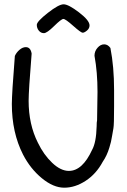

<svg xmlns="http://www.w3.org/2000/svg" viewBox="-20 -872 590 892"><path d="M396 -754Q396 -740 384 -730Q372 -720 364 -720Q356 -720 320 -752Q284 -784 274.5 -784Q265 -784 231.5 -751Q198 -718 184 -718Q170 -718 160.5 -729.5Q151 -741 151 -756.5Q151 -772 202 -812Q253 -852 275.5 -852Q298 -852 347 -814.5Q396 -777 396 -754ZM493 -649Q510 -562 510 -454V-378Q510 -292 507 -276.5Q504 -261 501 -242Q498 -223 495.5 -213Q493 -203 488 -186Q477 -149 457 -120Q427 -64 378 -32Q329 0 278.5 0Q228 0 174.5 -44Q121 -88 87 -154Q35 -256 35 -389Q35 -436 49 -612Q56 -628 70.5 -640.5Q85 -653 100 -653Q122 -653 127 -623Q113 -450 113 -404Q113 -294 156 -209Q183 -153 222.5 -115.5Q262 -78 300 -78Q363 -78 408 -176Q427 -210 429 -285Q429 -305 431 -313L433 -445Q433 -537 419 -613Q419 -634 433 -650Q447 -666 464 -666Q481 -666 493 -649Z"/></svg>

Font: Patrick Hand
Style: Regular
Weight: 400
Designer: Patrick Wagesreiter
Foundry: Patrick Wagesreiter
Version: Version 1.003;PS 001.003;hotconv 1.0.70;makeotf.lib2.5.58329